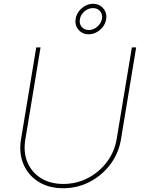

<svg xmlns="http://www.w3.org/2000/svg" viewBox="-20 -976 752 1006"><path d="M311 10.3Q235.8 10.3 181.9 -23.4Q127.9 -57.1 103 -115.5Q78.1 -173.8 90.3 -247.6L169.9 -727.5H192.4L112.8 -245.6Q101.6 -178.2 123.8 -125.5Q146 -72.8 194.8 -42.5Q243.7 -12.2 311.5 -12.2Q380.9 -12.2 440.2 -43Q499.5 -73.7 539.8 -127Q580.1 -180.2 591.3 -247.6L670.9 -727.5H693.4L613.8 -245.6Q601.6 -171.9 557.6 -114Q513.7 -56.2 449.5 -22.9Q385.3 10.3 311 10.3ZM444.8 -796.4Q422.4 -796.4 405.5 -807.4Q388.7 -818.4 380.6 -836.9Q372.6 -855.5 376.5 -877.4Q379.9 -899.4 393.6 -917.2Q407.2 -935.1 426.8 -945.6Q446.3 -956.1 467.8 -956.1Q490.7 -956.1 507.1 -944.8Q523.4 -933.6 531.7 -915.3Q540 -897 536.1 -874.5Q532.7 -853 519 -835.2Q505.4 -817.4 485.8 -806.9Q466.3 -796.4 444.8 -796.4ZM445.3 -818.8Q469.7 -818.8 489.7 -836.2Q509.8 -853.5 514.2 -877.4Q518.1 -901.4 504.4 -917.5Q490.7 -933.6 467.3 -933.6Q442.4 -933.6 422.4 -916.3Q402.3 -898.9 398.4 -874.5Q394.5 -851.1 408.2 -835Q421.9 -818.8 445.3 -818.8Z"/></svg>

Font: Inter 16pt Thin
Style: Italic
Weight: 250
Italic angle: -9.3988°
Version: Version 4.001;git-66647c0bb